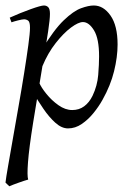

<svg xmlns="http://www.w3.org/2000/svg" viewBox="-22 -440 476 685"><path d="M397.5 -281.2Q397.5 -236.8 385 -186Q372.6 -135.3 343.8 -84Q330.6 -60.1 311.5 -36.6Q292.5 -13.2 269.5 2.4Q246.6 18.1 220.7 18.1Q197.8 18.1 175.3 -2.2Q152.8 -22.5 132.8 -52Q112.8 -81.5 96.2 -109.4L117.7 -145.5Q125 -127.9 143.6 -105Q162.1 -82 186.5 -64.7Q210.9 -47.4 235.8 -47.4Q260.3 -47.4 278.3 -60.8Q296.4 -74.2 308.1 -98.1Q325.2 -133.8 328.4 -172.6Q331.5 -211.4 331.5 -238.8Q331.5 -301.8 313.5 -331.5Q295.4 -361.3 273.9 -361.3Q257.8 -361.3 231.2 -341.6Q204.6 -321.8 176.8 -286.4Q148.9 -251 129.4 -204.1L127 -262.2Q170.4 -334 205.3 -367.4Q240.2 -400.9 267.1 -410.6Q293.9 -420.4 312.5 -420.4Q347.2 -420.4 372.3 -384.5Q397.5 -348.6 397.5 -281.2ZM156.2 -390.6Q156.2 -371.6 149.7 -327.9Q143.1 -284.2 129.6 -205.6Q116.2 -127 96.2 -2.4Q81.5 89.8 77.9 138.9Q74.2 188 78.6 200.7Q65.9 204.1 44.7 211.7Q23.4 219.2 11.2 224.6L-2.4 211.4Q-0.5 194.3 6.8 152.6Q14.2 110.8 23.9 54.9Q33.7 -1 44.4 -62Q55.2 -123 64.2 -179.7Q73.2 -236.3 79.1 -279.3Q85 -322.3 85 -341.3Q85 -361.8 78.4 -366.5Q71.8 -371.1 64 -371.1Q57.6 -371.1 42.2 -367.2Q26.9 -363.3 19 -360.4L12.7 -377Q50.3 -394 87.2 -407.2Q124 -420.4 134.8 -420.4Q144 -420.4 150.1 -414.3Q156.2 -408.2 156.2 -390.6Z"/></svg>

Font: Dai Banna SIL Light
Style: Italic
Weight: 300
Italic angle: -11°
Designer: Victor Gaultney
Foundry: SIL International
Version: Version 4.000